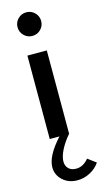

<svg xmlns="http://www.w3.org/2000/svg" viewBox="-142 -738 564 1035"><g transform="rotate(-15 140.0 -220.0)"><path d="M154.5 253.6Q105.5 253.6 73 223.9Q40.5 194.1 40.5 151.4Q40.5 88.2 120.9 0H66.8V-465.5H175V0H174.5Q143.2 35.9 124.8 72.7Q106.4 109.5 106.4 136.8Q106.4 160.9 121.4 176.1Q136.4 191.4 164.1 191.4Q203.2 191.4 233.6 154.1L279.5 188.2Q258.6 218.6 225 236.1Q191.4 253.6 154.5 253.6ZM167.5 -580.2Q148.2 -560.9 120.9 -560.9Q93.6 -560.9 74.3 -580.2Q55 -599.5 55 -626.8Q55 -654.1 74.3 -673.4Q93.6 -692.7 120.9 -692.7Q148.2 -692.7 167.5 -673.4Q186.8 -654.1 186.8 -626.8Q186.8 -599.5 167.5 -580.2Z"/></g></svg>

Font: Spartan MB SemBd
Style: Regular
Weight: 600
Designer: Matt Bailey, Mirko Velimirovic
Foundry: Matt Bailey
Version: Version 1.005